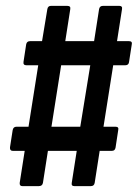

<svg xmlns="http://www.w3.org/2000/svg" viewBox="-20 -633 469 653"><path d="M56 0Q46 0 47 -11L64 -120H23Q13 -120 14 -132L23 -190Q25 -202 36 -202H77L110 -411H70Q58 -411 60 -423L69 -482Q71 -493 82 -493H123L141 -602Q143 -613 153 -613H209Q221 -613 219 -602L202 -493H300L317 -602Q319 -613 330 -613H386Q397 -613 395 -602L378 -493H419Q431 -493 428 -481L419 -423Q418 -411 406 -411H365L332 -202H373Q385 -202 382 -190L373 -131Q371 -120 361 -120H319L302 -11Q300 0 289 0H233Q222 0 224 -11L241 -120H143L126 -11Q124 0 112 0ZM155 -202H253L287 -411H188Z"/></svg>

Font: Sofia Sans Extra Condensed
Style: Bold Italic
Weight: 700
Italic angle: -9°
Designer: Botio Nikoltchev, Ani Petrova
Foundry: lettersoup
Version: Version 4.101